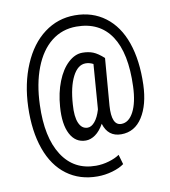

<svg xmlns="http://www.w3.org/2000/svg" viewBox="-97 -782 963 1086"><g transform="rotate(-10 384.5 -239.0)"><path d="M719.7 -245.1Q715.8 -130.4 671.1 -60.3Q626.5 9.8 548.8 9.8Q473.1 9.8 449.7 -67.9Q427.7 -28.8 400.6 -9.5Q373.5 9.8 345.7 9.8Q286.1 9.8 256.3 -47.1Q226.6 -104 234.4 -203.6Q240.2 -283.2 265.4 -346.9Q290.5 -410.6 329.6 -446.8Q368.7 -482.9 411.1 -482.9Q445.8 -482.9 472.7 -472.2Q499.5 -461.4 532.7 -431.2L510.7 -160.6Q502.9 -47.9 559.1 -47.9Q602.5 -47.9 630.1 -100.6Q657.7 -153.3 661.1 -245.1Q668.5 -436 602.3 -535.2Q536.1 -634.3 403.3 -634.3Q321.3 -634.3 259.8 -585.7Q198.2 -537.1 162.8 -445.6Q127.4 -354 123.5 -233.4Q116.7 -48.3 183.8 55.9Q251 160.2 377 160.2Q414.6 160.2 451.9 149.2Q489.3 138.2 513.2 121.6L529.3 177.7Q503.4 196.8 461.2 209Q418.9 221.2 375.5 221.2Q273.4 221.2 199.5 166.5Q125.5 111.8 88.9 8.5Q52.2 -94.7 56.6 -233.4Q61 -367.7 106.7 -475.1Q152.3 -582.5 230 -640.6Q307.6 -698.7 405.3 -698.7Q505.9 -698.7 579.3 -643.8Q652.8 -588.9 688.5 -486.6Q724.1 -384.3 719.7 -245.1ZM307.6 -203.6Q302.2 -134.3 318.4 -97.2Q334.5 -60.1 368.2 -60.1Q389.6 -60.1 409.4 -83.5Q429.2 -106.9 442.4 -150.9L443.4 -160.6L462.4 -409.2Q440.9 -420.4 418.9 -420.4Q373.5 -420.4 343.8 -361.8Q314 -303.2 307.6 -203.6Z"/></g></svg>

Font: Roboto Condensed
Style: Regular
Weight: 400
Designer: Google
Version: Version 2.001047; 2015